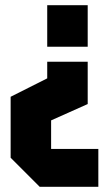

<svg xmlns="http://www.w3.org/2000/svg" viewBox="-20 -580 420 740"><path d="M318 -560V-400H162V-560ZM162 -342H318V-179L177 -116V-6H359V140H133L21 28V-207L162 -278Z"/></svg>

Font: Tektur Condensed
Style: Bold
Weight: 700
Width: 3
Designer: Adam Jagosz
Foundry: Adam Jagosz
Version: Version 1.005;gftools[0.9.30]